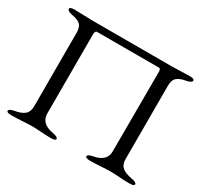

<svg xmlns="http://www.w3.org/2000/svg" viewBox="-138 -837 1080 1026"><g transform="rotate(30 402.0 -324.0)"><path d="M604 -99 605 -591Q605 -610 594 -610H213Q200 -610 200 -587V-99Q200 -38 278 -24Q311 -18 311 -6Q311 5 282 5Q254 5 220.5 2.5Q187 0 166 0Q142 0 104 2.5Q66 5 38 5Q9 5 9 -6Q9 -18 42 -24Q82 -31 101 -47.5Q120 -64 120 -98V-550Q120 -585 105.5 -600Q91 -615 53 -622Q20 -628 20 -642Q20 -653 49 -653Q77 -653 110.5 -651.5Q144 -650 166 -650H650Q670 -650 700.5 -651.5Q731 -653 759 -653Q788 -653 788 -642Q788 -628 755 -622Q716 -615 700 -599.5Q684 -584 684 -550V-98Q684 -64 703.5 -47.5Q723 -31 763 -24Q796 -18 796 -6Q796 5 767 5Q739 5 705.5 2.5Q672 0 650 0Q626 0 589 2.5Q552 5 524 5Q495 5 495 -6Q495 -18 528 -24Q604 -38 604 -99Z"/></g></svg>

Font: EB Garamond SC 12
Style: Regular
Weight: 400
Version: Version 0.016 ; ttfautohint (v0.97) -l 8 -r 50 -G 200 -x 0 -